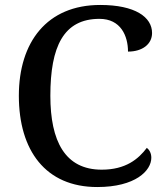

<svg xmlns="http://www.w3.org/2000/svg" viewBox="-20 -744 669 774"><path d="M372 10C526 10 590 -56 590 -108C590 -127 582 -140 572 -148C538 -103 487 -60 390 -60C242 -60 183 -175 183 -358C183 -556 236 -668 381 -668C467 -668 496 -599 496 -536C554 -536 593 -566 593 -611C593 -675 525 -724 384 -724C169 -724 56 -574 56 -358C56 -137 164 10 372 10Z"/></svg>

Font: Noto Serif Thai Medium
Style: Regular
Weight: 500
Designer: Monotype Design Team
Foundry: Monotype Imaging Inc.
Version: Version 1.901;PS 001.901;hotconv 1.0.88;makeotf.lib2.5.64775